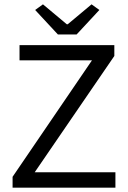

<svg xmlns="http://www.w3.org/2000/svg" viewBox="-20 -865 590 885"><path d="M38 -50V0H512V-71H140L507 -607V-657H70V-587H404ZM142 -819 247 -706H333L438 -819L402 -845L292 -753H288L178 -845Z"/></svg>

Font: Codetta
Style: Regular
Weight: 400
Italic angle: -11°
Designer: Ulrich Proeller
Foundry: PROSA GmbH
Version: Version 2.00;September 29, 2018;FontCreator 11.5.0.2427 64-b